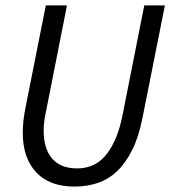

<svg xmlns="http://www.w3.org/2000/svg" viewBox="-20 -676 640 708"><path d="M255 12Q162 12 113 -41Q64 -94 64 -186Q64 -230 74 -279L149 -656H227L152 -277Q147 -254 144 -234Q141 -214 141 -195Q141 -128 172 -91.5Q203 -55 265 -55Q293 -55 318.5 -65Q344 -75 365.5 -98.5Q387 -122 404 -159.5Q421 -197 432 -252L512 -656H588L506 -244Q492 -172 467.5 -123Q443 -74 411 -44Q379 -14 339.5 -1Q300 12 255 12Z"/></svg>

Font: Source Code Pro
Style: Italic
Weight: 400
Italic angle: -11°
Monospace: yes
Designer: Paul D. Hunt, Teo Tuominen
Foundry: Adobe Systems Incorporated
Version: Version 1.050;PS 1.000;hotconv 16.6.51;makeotf.lib2.5.65220